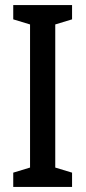

<svg xmlns="http://www.w3.org/2000/svg" viewBox="-20 -734 336 754"><path d="M263 0H32V-56L98 -76V-638L32 -658V-714H263V-658L197 -638V-76L263 -56Z"/></svg>

Font: Noto Sans Georgian ExtraCondensed Medium
Style: Regular
Weight: 500
Width: 2
Designer: Monotype Design Team, Akaki Razmadze
Foundry: Google LLC
Version: Version 2.005; ttfautohint (v1.8.4.7-5d5b)